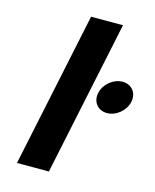

<svg xmlns="http://www.w3.org/2000/svg" viewBox="-126 -945 830 1029"><g transform="rotate(15 289.0 -430.0)"><path d="M503.5 -567C452.5 -567 402.9 -526 392.1 -475C381.4 -424 413.8 -383 464.8 -383C515.8 -383 565.4 -424 576.1 -475C586.9 -526 554.5 -567 503.5 -567ZM249.6 -860H426.6L245.8 0H68.8Z"/></g></svg>

Font: Hussar
Style: BdOblTwo
Weight: 700
Foundry: Cannot Into Space Fonts
Version: Version 2.00